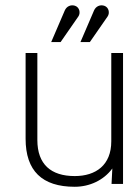

<svg xmlns="http://www.w3.org/2000/svg" viewBox="-20 -704 526 735"><path d="M78 -501V-173C78 -50 141 11 266 11C323 11 377 -14 410 -59L407 0H451V-501H406V-163C406 -72 347 -30 266 -30C175 -30 123 -75 123 -168V-501ZM288 -543H324L392 -641C401 -654 397 -676 379 -682C363 -687 347 -680 340 -664ZM176 -543H212L280 -641C289 -654 285 -676 267 -682C251 -687 235 -680 228 -664Z"/></svg>

Font: Advent Pro
Style: Light
Weight: 300
Designer: Andreas Kalpakidis
Foundry: Andreas Kalpakidis
Version: Version 2.002 2007